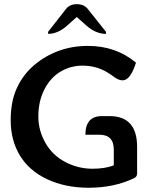

<svg xmlns="http://www.w3.org/2000/svg" viewBox="-20 -885 719 912"><path d="M30.8 -314Q30.8 -403.8 60.3 -467.3Q89.8 -530.8 141.8 -575.2Q193.8 -619.6 258.5 -643.3Q323.2 -667 397.5 -667Q530.3 -667 626 -587.4Q599.1 -503.4 563 -503.4Q543.9 -503.4 525.4 -517.1Q506.8 -530.8 490.2 -541Q437.5 -573.2 371.6 -573.2Q316.9 -573.2 269 -545.7Q221.2 -518.1 191.7 -461.9Q162.1 -405.8 162.1 -331.1Q162.1 -266.1 195.3 -207Q228.5 -147.9 289.8 -115.7Q351.1 -83.5 419.4 -83.5Q479 -83.5 520.5 -99.6V-174.3Q520.5 -245.1 452.1 -245.1H385.7Q385.7 -333.5 463.9 -333.5H500.5Q631.3 -333.5 631.3 -187V-61Q631.3 -45.4 616.7 -38.6Q522 6.8 401.4 6.8Q290.5 6.8 204.6 -33.4Q118.7 -73.7 74.7 -146Q30.8 -218.3 30.8 -314ZM483.4 -724.1Q434.6 -724.1 389.6 -764.2L344.7 -804.2L299.8 -764.2Q255.4 -724.1 208.5 -724.1V-733.9L293.5 -842.3Q311 -865.2 345.2 -865.2Q378.9 -865.2 397 -842.3L483.4 -733.9Z"/></svg>

Font: ALMAS
Style: Bold
Weight: 700
Designer: ALMAS Font/ by Husham Jawad Kadhim, derived from the Bainsely font by/ Paul James MIller
Foundry: High-Logic / Made with FontCreator
Version: Version 1.411;September 19, 2021;FontCreator 14.0.0.2814 32-